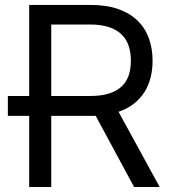

<svg xmlns="http://www.w3.org/2000/svg" viewBox="-20 -747 688 767"><path d="M96.6 -284.1H11.4V-363.6H96.6V-727.3H342.3Q406.2 -727.3 452.9 -710.6Q499.6 -693.9 530 -664.1Q560.4 -634.2 574.9 -593.4Q589.5 -552.6 589.5 -504.3Q589.5 -468 581.3 -436.1Q573.2 -404.1 556.3 -378Q539.4 -351.9 513.8 -332Q488.3 -312.1 453.5 -300.4L617.9 0H515.6L362.2 -284.4Q357.6 -284.1 353.2 -284.1Q348.7 -284.1 343.8 -284.1H184.7V0H96.6ZM340.9 -363.6Q384.6 -363.6 415.3 -373.4Q446 -383.2 465.6 -401.3Q485.1 -419.4 494 -445.5Q502.8 -471.6 502.8 -504.3Q502.8 -536.9 494 -563.7Q485.1 -590.6 465.4 -609.6Q445.7 -628.6 414.8 -638.8Q383.9 -649.1 339.5 -649.1H184.7V-363.6Z"/></svg>

Font: Fast_Sans
Style: Regular
Weight: 400
Designer: Rasmus Andersson
Foundry: rsms
Version: Version 3.018;git-588b23468